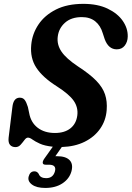

<svg xmlns="http://www.w3.org/2000/svg" viewBox="-20 -732 666 971"><path d="M341.5 134Q331 172 296 195.2Q261 218.5 209 218.5Q164.5 218.5 141.5 201.2Q118.5 184 125 160.5Q132 134.5 154 134.5Q162 134.5 167 138Q172 141.5 175.5 147Q180 159 189.8 164Q199.5 169 213.5 169Q248.5 169 258 134Q266.5 101 227.5 101H211Q197.5 101 196.2 92.2Q195 83.5 204 70.5L247 10Q205.5 5.5 181.5 -5.5Q157.5 -16.5 144.2 -26.2Q131 -36 121.5 -36Q112.5 -36 103.8 -24Q95 -12 84.2 0Q73.5 12 58.5 12Q40.5 12 30.8 0.8Q21 -10.5 23.5 -35L42.5 -189.5Q47.5 -238 80 -238Q96 -238 104.8 -226.8Q113.5 -215.5 121 -191L127.5 -160.5Q136 -112.5 170.5 -86Q205 -59.5 258 -59.5Q306.5 -59.5 336 -82.8Q365.5 -106 371 -148.5Q376 -188.5 353 -222Q330 -255.5 266.5 -296Q196 -340.5 163.8 -389.5Q131.5 -438.5 138 -505.5Q143 -561 174.5 -608Q206 -655 263 -683.8Q320 -712.5 401.5 -712.5Q474 -712.5 524.5 -688.2Q575 -664 601 -626.2Q627 -588.5 626 -547Q625.5 -520.5 611 -501.5Q596.5 -482.5 570.5 -482.5Q528.5 -482.5 509.5 -534L500 -563Q488.5 -602.5 461.8 -624Q435 -645.5 394 -645.5Q340.5 -645.5 308.8 -617.2Q277 -589 272 -546.5Q267 -506.5 290.8 -471.2Q314.5 -436 374.5 -396Q434 -357.5 466.8 -323.8Q499.5 -290 511.2 -254.5Q523 -219 519.5 -175Q515.5 -122.5 486.5 -81Q457.5 -39.5 408 -15Q358.5 9.5 292.5 11.5L260 58Q264.5 58 269 58Q312.5 58 331.8 77.8Q351 97.5 341.5 134Z"/></svg>

Font: Fraunces 72pt SuperSoft SemiBold
Style: Italic
Weight: 600
Italic angle: -16°
Version: Version 1.000;[b76b70a41]